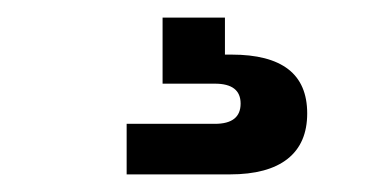

<svg xmlns="http://www.w3.org/2000/svg" viewBox="-20 -30 440 218"><path d="M123.8 168V110.6H224Q253.2 110.6 253.2 87.6Q253.2 65 224 65H164.6V-10H235.4V49.4L207.4 32H243Q285.8 32 307.3 48.6Q328.8 65.2 328.8 98.8Q328.8 132.8 306.5 150.4Q284.2 168 241 168Z"/></svg>

Font: Mozilla Headline ExtraLight
Style: Regular
Weight: 200
Designer: Studio DRAMA
Foundry: Studio DRAMA
Version: Version 1.000